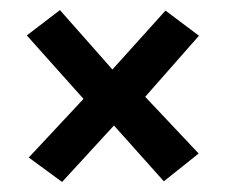

<svg xmlns="http://www.w3.org/2000/svg" viewBox="-20 -394 452 386"><path d="M147.9 -195.2 33.9 -322.8 100.5 -373.7 206 -254.3 312.7 -372.7 380 -322.2 271.9 -199.4 379.4 -85.4 309.4 -29.5 209.1 -141.7 104.8 -28.2 37.8 -77.3Z"/></svg>

Font: Genos Thin
Style: Italic
Weight: 100
Italic angle: -8°
Designer: Robert E. Leuschke
Foundry: Robert E. Leuschke
Version: Version 1.010